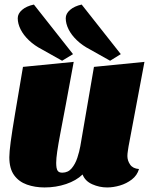

<svg xmlns="http://www.w3.org/2000/svg" viewBox="-20 -804 667 844"><path d="M176 20Q134 20 98.5 7.5Q63 -5 42 -34Q21 -63 21 -113Q21 -135 27 -180.5Q33 -226 46.5 -306Q60 -386 81 -510L304 -532Q284 -422 269.5 -345.5Q255 -269 245.5 -219Q236 -169 231.5 -138Q227 -107 227 -88Q227 -77 228.5 -67Q230 -57 235.5 -51Q241 -45 254 -45Q279 -45 295 -64Q311 -83 320 -110.5Q329 -138 333 -161L393 -510L615 -532L545 -160Q544 -152 542 -140Q540 -128 540 -118Q540 -98 552 -80.5Q564 -63 591 -61Q583 -33 559.5 -15Q536 3 507 11.5Q478 20 451 20Q417 20 385.5 6Q354 -8 343 -37Q315 -10 270.5 5Q226 20 176 20ZM464 -537 375 -587Q342 -604 318 -627Q294 -650 281.5 -675Q269 -700 269 -724Q269 -744 288 -760.5Q307 -777 339 -784L511 -566ZM253 -537 164 -587Q131 -604 107 -627Q83 -650 70.5 -675Q58 -700 58 -724Q58 -744 77 -760.5Q96 -777 129 -784L301 -566Z"/></svg>

Font: Sansita Swashed Light Black
Style: Regular
Weight: 900
Version: Version 1.003